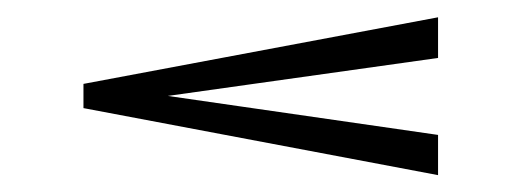

<svg xmlns="http://www.w3.org/2000/svg" viewBox="-20 -359 598 222"><path d="M84.5 -235.5V-261L486.5 -203V-156.5L76.5 -234V-262L486.5 -339V-292Z"/></svg>

Font: Newsreader 60pt SemiBold
Style: Regular
Weight: 600
Designer: Hugues Gentile
Foundry: Production Type
Version: Version 1.003